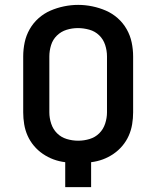

<svg xmlns="http://www.w3.org/2000/svg" viewBox="-20 -766 640 786"><path d="M247 0V-102Q222 -105 199 -113.5Q176 -122 155.5 -136Q135 -150 119 -169Q103 -188 93 -210.5Q83 -233 79 -257.5Q75 -282 75 -306V-535Q75 -564 81 -592.5Q87 -621 101.5 -646.5Q116 -672 138 -691.5Q160 -711 186.5 -722.5Q213 -734 242 -740Q271 -746 300 -746Q329 -746 358 -740Q387 -734 413.5 -722.5Q440 -711 462 -691.5Q484 -672 498.5 -646.5Q513 -621 519 -592.5Q525 -564 525 -535V-306Q525 -282 521 -257.5Q517 -233 507 -210.5Q497 -188 481 -169Q465 -150 444.5 -136Q424 -122 401 -113.5Q378 -105 353 -102V0ZM300 -190Q324 -190 347 -197Q370 -204 386.5 -220.5Q403 -237 410.5 -260Q418 -283 418 -306V-535Q418 -559 410.5 -582Q403 -605 386 -621.5Q369 -638 345.5 -644.5Q322 -651 299 -651Q275 -651 252.5 -644Q230 -637 213 -620.5Q196 -604 189 -581Q182 -558 182 -535V-306Q182 -283 189.5 -260Q197 -237 213.5 -220.5Q230 -204 253 -197Q276 -190 300 -190Z"/></svg>

Font: Iosevka Curly SmBdEx
Style: Regular
Weight: 600
Width: 7
Monospace: yes
Designer: Belleve Invis
Foundry: Belleve Invis
Version: Version 11.1.0; ttfautohint (v1.8.3)